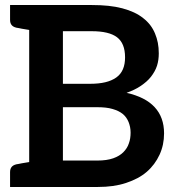

<svg xmlns="http://www.w3.org/2000/svg" viewBox="-20 -743 685 763"><path d="M483 -374C505 -382 524 -391 540 -402C556 -413 569 -424 580 -438C590 -451 599 -466 604 -482C609 -498 611 -514 611 -531C611 -561 606 -586 596 -610C586 -634 571 -654 549 -671C528 -688 500 -701 466 -710C432 -719 392 -723 345 -723H96H20V-664C20 -647 28 -637 45 -633C46 -633 48 -632 51 -632C54 -632 59 -630 66 -629C73 -628 84 -626 96 -624V-99C84 -97 73 -95 66 -94C59 -93 54 -91 51 -91C48 -91 46 -90 45 -90C28 -86 20 -76 20 -59V0H96H369C411 0 448 -5 481 -16C514 -27 541 -41 563 -60C585 -79 602 -102 614 -128C626 -154 632 -182 632 -213C632 -298 582 -352 483 -374ZM230 -619H345C390 -619 424 -611 445 -595C466 -579 477 -553 477 -515C477 -479 466 -452 442 -435C418 -418 384 -410 338 -410H230ZM492 -173C488 -160 480 -148 470 -138C460 -128 447 -120 430 -114C413 -108 392 -105 367 -105H230V-317H366C390 -317 410 -315 427 -310C444 -305 457 -299 468 -290C479 -281 486 -270 491 -258C496 -245 499 -232 499 -216C499 -201 497 -186 492 -173Z"/></svg>

Font: SVN-Aleo
Style: Bold
Weight: 700
Designer: Alessio Laiso
Version: Version 1.2.2